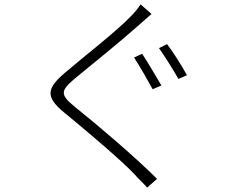

<svg xmlns="http://www.w3.org/2000/svg" viewBox="-20 -809 1040 878"><path d="M630 -563 593 -546C618 -508 657 -440 678 -401L718 -418C696 -456 654 -527 630 -563ZM744 -607 707 -589C734 -551 772 -490 796 -448L835 -465C812 -507 770 -574 744 -607ZM623 -789C614 -774 593 -749 578 -734C511 -664 352 -541 279 -478C196 -407 183 -368 274 -294C367 -218 542 -70 596 -11C612 8 637 30 653 49L698 9C602 -88 423 -240 324 -319C254 -376 256 -393 320 -448C397 -511 546 -632 616 -695C629 -706 658 -733 673 -745Z"/></svg>

Font: Noto Sans CJK KR Light
Style: Regular
Weight: 300
Designer: Ryoko NISHIZUKA (kana & ideographs); Paul D. Hunt (Latin, Greek & Cyrillic); Wenlong ZHANG (bopomofo); Sandoll Communica
Foundry: Adobe Systems Incorporated
Version: Version 1.004;PS 1.004;hotconv 1.0.82;makeotf.lib2.5.63406